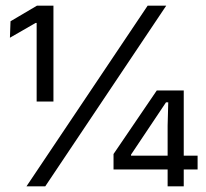

<svg xmlns="http://www.w3.org/2000/svg" viewBox="-20 -659 728 679"><path d="M169 -300H109.6V-577.8H105.8L15.1 -525.6L17.2 -583.8L110.8 -639H169ZM140 0H73.6L502.2 -639H567.9ZM629.8 0H572.8V-214.8L575 -297.1H567.1L443.4 -112.2V-91L415.4 -108.5H678.8V-59.7H381.5V-114.3L534.4 -339H629.8Z"/></svg>

Font: Anek Malayalam Medium
Style: Regular
Weight: 500
Designer: Maithili Shingre (Malayalam) & Yesha Goshar (Latin)
Foundry: Ek Type
Version: Version 1.003